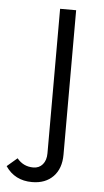

<svg xmlns="http://www.w3.org/2000/svg" viewBox="-122 -522 414 768"><g transform="rotate(5 85.5 -138.0)"><path d="M152.3 91.8Q152.3 147.5 121.1 179.7Q89.8 211.9 36.1 211.9Q-33.2 211.9 -70.3 157.2L-29.3 122.1Q-3.9 153.3 36.1 153.3Q59.6 153.3 73.7 136.7Q87.9 120.1 87.9 91.8V-488.3H152.3Z"/></g></svg>

Font: Lohit Devanagari
Style: Regular
Weight: 400
Version: 2.95.4